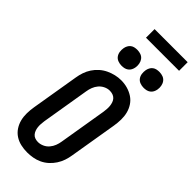

<svg xmlns="http://www.w3.org/2000/svg" viewBox="-354 -1176 1231 1231"><g transform="rotate(45 262.0 -560.5)"><path d="M205 8Q175 8 146.5 1.5Q118 -5 94.5 -20.5Q71 -36 55.5 -59.5Q40 -83 33 -110.5Q26 -138 26.5 -168Q27 -198 32 -228L86 -552Q90 -578 98.5 -603Q107 -628 122 -651Q137 -674 158 -692.5Q179 -711 203.5 -722.5Q228 -734 253.5 -740Q279 -746 305 -746Q335 -746 363 -738Q391 -730 414.5 -714.5Q438 -699 453.5 -675.5Q469 -652 476 -624.5Q483 -597 482.5 -567Q482 -537 477 -507L423 -183Q419 -157 410.5 -132Q402 -107 387 -84Q372 -61 351.5 -42.5Q331 -24 306.5 -12.5Q282 -1 256 3.5Q230 8 205 8ZM207 -88Q227 -88 247 -97Q267 -106 281 -122.5Q295 -139 302.5 -158.5Q310 -178 313 -198L367 -523Q369 -537 370 -551.5Q371 -566 369.5 -579.5Q368 -593 363.5 -606Q359 -619 350 -628.5Q341 -638 328 -642.5Q315 -647 300 -647Q280 -647 260.5 -637.5Q241 -628 227.5 -612Q214 -596 206.5 -576.5Q199 -557 196 -537L142 -212Q140 -198 139 -183.5Q138 -169 139.5 -155.5Q141 -142 145.5 -129.5Q150 -117 158.5 -107Q167 -97 180 -92.5Q193 -88 207 -88ZM440 -813Q423 -813 407 -819Q391 -825 381.5 -838Q372 -851 369.5 -868Q367 -885 370 -902Q372 -914 378 -925.5Q384 -937 394 -944.5Q404 -952 416 -954.5Q428 -957 440 -957Q458 -957 473.5 -951Q489 -945 498.5 -932Q508 -919 511 -902Q514 -885 511 -868Q509 -856 503 -844.5Q497 -833 486.5 -825.5Q476 -818 464 -815.5Q452 -813 440 -813ZM240 -813Q223 -813 207 -819Q191 -825 181.5 -838Q172 -851 169.5 -868Q167 -885 170 -902Q172 -914 178 -925.5Q184 -937 194 -944.5Q204 -952 216 -954.5Q228 -957 240 -957Q258 -957 273.5 -951Q289 -945 298.5 -932Q308 -919 311 -902Q314 -885 311 -868Q309 -856 303 -844.5Q297 -833 286.5 -825.5Q276 -818 264 -815.5Q252 -813 240 -813ZM224 -1051V-1129H524V-1051Z"/></g></svg>

Font: Iosevka Curly Oblique
Style: Bold
Weight: 700
Italic angle: -9°
Monospace: yes
Designer: Belleve Invis
Foundry: Belleve Invis
Version: Version 11.1.0; ttfautohint (v1.8.3)